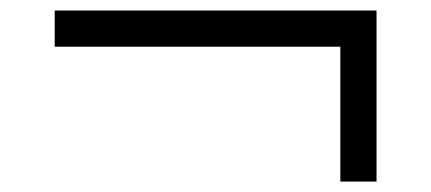

<svg xmlns="http://www.w3.org/2000/svg" viewBox="-20 -457 819 365"><path d="M627 -368.2H84V-437H695.8V-111.8H627Z"/></svg>

Font: Oakes Grotesk Medium
Style: Regular
Weight: 500
Designer: Samuel Oakes
Foundry: Samuel Oakes
Version: Version 1.000;PS 001.000;hotconv 1.0.88;makeotf.lib2.5.64775